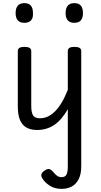

<svg xmlns="http://www.w3.org/2000/svg" viewBox="-20 -815 645 1229"><path d="M375 394Q330 394 297.5 373Q265 352 248 322Q241 308 247 296Q253 284 267 276Q285 264 296.5 267.5Q308 271 318 283Q332 300 344.5 309.5Q357 319 374 319Q398 319 406 301.5Q414 284 414 253V-116Q395 -83 374 -58Q353 -33 329 -16.5Q305 0 277 8.5Q249 17 218 17Q187 17 163.5 8Q140 -1 124.5 -19.5Q109 -38 101.5 -66.5Q94 -95 94 -135V-489Q94 -502 104.5 -508.5Q115 -515 136 -515Q158 -515 169 -508.5Q180 -502 180 -489V-138Q180 -94 192 -76Q204 -58 236 -58Q262 -58 286 -69Q310 -80 332.5 -102.5Q355 -125 375.5 -159.5Q396 -194 414 -240V-489Q414 -502 424.5 -508.5Q435 -515 456 -515Q478 -515 489 -508.5Q500 -502 500 -489V247Q500 303 482 335Q464 367 436 380.5Q408 394 375 394ZM136 -669Q108 -669 94 -684.5Q80 -700 80 -731Q80 -763 94 -779Q108 -795 136 -795Q164 -795 177.5 -779Q191 -763 191 -731Q193 -700 178.5 -684.5Q164 -669 136 -669ZM456 -669Q428 -669 414 -684.5Q400 -700 400 -731Q400 -763 414 -779Q428 -795 456 -795Q484 -795 497.5 -779Q511 -763 511 -731Q511 -700 497.5 -684.5Q484 -669 456 -669Z"/></svg>

Font: Playwrite IT Moderna
Style: Regular
Weight: 400
Designer: Veronika Burian, José Scaglione
Foundry: TypeTogether
Version: Version 1.002